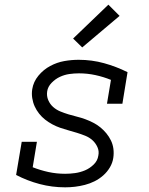

<svg xmlns="http://www.w3.org/2000/svg" viewBox="-20 -794 640 822"><path d="M259 8Q203 8 150 -6Q97 -20 49 -45L73 -187H138L120 -78Q153 -65 187.5 -57.5Q222 -50 259 -50Q280 -50 301.5 -53Q323 -56 343.5 -64.5Q364 -73 381 -89.5Q398 -106 401 -128Q405 -147 397 -164.5Q389 -182 375.5 -194Q362 -206 344.5 -213Q327 -220 309 -225.5Q291 -231 273 -236Q255 -241 237.5 -247Q220 -253 203.5 -262Q187 -271 173 -282Q159 -293 147.5 -307.5Q136 -322 128.5 -338.5Q121 -355 118 -374Q115 -393 118 -412Q123 -444 144.5 -470Q166 -496 195 -511.5Q224 -527 255 -532.5Q286 -538 317 -538Q373 -538 425.5 -523.5Q478 -509 526 -485L504 -350H438L455 -452Q423 -465 388.5 -472.5Q354 -480 318 -480Q297 -480 276.5 -477Q256 -474 236.5 -465Q217 -456 201 -439.5Q185 -423 182 -403Q179 -383 186.5 -365.5Q194 -348 207.5 -336Q221 -324 238 -317Q255 -310 273 -304.5Q291 -299 309.5 -294.5Q328 -290 345.5 -283.5Q363 -277 379.5 -268.5Q396 -260 410 -248.5Q424 -237 435.5 -223Q447 -209 455 -192.5Q463 -176 465.5 -157Q468 -138 465 -118Q462 -97 450.5 -77.5Q439 -58 422 -43Q405 -28 385 -18Q365 -8 343.5 -2.5Q322 3 301 5.5Q280 8 259 8ZM332 -591 293 -629 444 -774 492 -726Z"/></svg>

Font: Iosevka Slab Light Extended
Style: Italic
Weight: 300
Width: 7
Italic angle: -9°
Monospace: yes
Designer: Belleve Invis
Foundry: Belleve Invis
Version: Version 11.1.0; ttfautohint (v1.8.3)